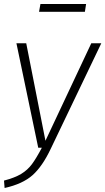

<svg xmlns="http://www.w3.org/2000/svg" viewBox="-28 -738 526 959"><path d="M226 4Q184 93 134.5 137Q85 181 -5 201L-8 164Q46 150 78 130.5Q110 111 131.5 82Q153 53 181 0H163L54 -522H103L199 -35L428 -522H478ZM396 -679H167L174 -718H402Z"/></svg>

Font: Fira Sans ExtraLight
Style: Italic
Weight: 275
Italic angle: -8°
Designer: Carrois Corporate & Edenspiekermann AG
Foundry: Carrois Corporate GbR & Edenspiekermann AG
Version: Version 4.203